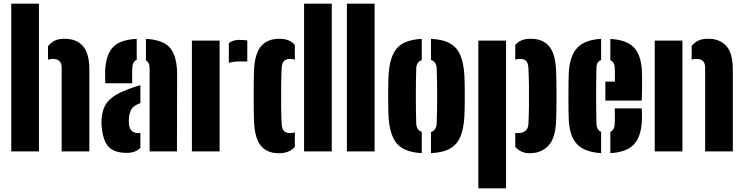

<svg xmlns="http://www.w3.org/2000/svg" viewBox="-20 -820 4028 1040"><path d="M41 0V-800H191V0ZM314 0V-454Q314 -501 266 -501Q253.5 -501 240 -496.5V-570Q256 -589.5 276.5 -599.8Q297 -610 331 -610Q393.5 -610 428.8 -571Q464 -532 464 -441V0Z M550.5 -369Q550 -374.5 549.5 -397Q549 -419.5 549.5 -436Q553 -521 590.5 -563Q628 -605 720.5 -609.5V-495.5Q698.5 -488 696.5 -453Q696 -446 695.8 -429.2Q695.5 -412.5 695.8 -395.2Q696 -378 696.5 -369ZM790.5 0V-448Q790.5 -482.5 770.5 -492.5V-609.5Q867 -604.5 903.5 -557.8Q940 -511 939.5 -412L938.5 0ZM530.5 -136Q528.5 -158 530.5 -180Q536 -241.5 570.2 -276.8Q604.5 -312 685.5 -341Q700 -346.5 713.5 -350.8Q727 -355 740.5 -358.5V-261.5Q736.5 -260 732.5 -258.2Q728.5 -256.5 724.5 -255Q698.5 -243 689.2 -223.5Q680 -204 678.5 -180Q677 -162 678.5 -148Q683 -99 729.5 -99Q733.5 -99 740.5 -100V-19.5Q714.5 8 666.5 8Q600 8 568.8 -24.2Q537.5 -56.5 530.5 -136Z M1219.5 -479.5V-585Q1239 -604 1276.5 -604Q1289.5 -604 1301.5 -603Q1313.5 -602 1319.5 -601V-487H1278.5Q1242 -487 1219.5 -479.5ZM1019.5 0V-600H1169.5V0Z M1627 0V-800H1777V0ZM1356 -159Q1355 -182.5 1354.5 -220.2Q1354 -258 1354 -300Q1354 -342 1354.5 -379.8Q1355 -417.5 1356 -441Q1360.5 -532 1395.2 -571Q1430 -610 1492 -610Q1523 -610 1542.8 -601.5Q1562.5 -593 1577 -577V-497Q1563.5 -501 1552 -501Q1529 -501 1518.2 -489.5Q1507.5 -478 1506 -454Q1503.5 -410.5 1502.8 -353.5Q1502 -296.5 1502.8 -240.8Q1503.5 -185 1506 -146Q1507.5 -122 1518.2 -110.5Q1529 -99 1552 -99Q1563.5 -99 1577 -103V-23.5Q1561.5 -7.5 1541.2 1.2Q1521 10 1490 10Q1428 10 1394.2 -29.2Q1360.5 -68.5 1356 -159Z M1859 0V-800H2009V0Z M2084.5 -191Q2084 -208 2083.2 -236.8Q2082.5 -265.5 2082.5 -298.5Q2082.5 -331.5 2083 -361.5Q2083.5 -391.5 2084.5 -410Q2090 -511 2129.2 -557.8Q2168.5 -604.5 2264.5 -609.5V-494Q2235.5 -484.5 2234.5 -448Q2232.5 -379 2232.5 -300.2Q2232.5 -221.5 2234.5 -153Q2235.5 -115.5 2264.5 -106V9.5Q2169.5 4.5 2129.8 -42.2Q2090 -89 2084.5 -191ZM2314.5 9.5V-105Q2344 -114 2345.5 -153Q2348 -222 2348 -300.5Q2348 -379 2345.5 -448Q2344 -486 2314.5 -495V-609.5Q2379.5 -606.5 2417.8 -584.8Q2456 -563 2474 -520Q2492 -477 2495.5 -410Q2496.5 -393 2497 -364Q2497.5 -335 2497.5 -302Q2497.5 -269 2497 -239.5Q2496.5 -210 2495.5 -191Q2492 -123.5 2474 -80.2Q2456 -37 2417.8 -15.2Q2379.5 6.5 2314.5 9.5Z M2771 -100Q2774.5 -99.5 2778.2 -99.2Q2782 -99 2786 -99Q2809.5 -99 2825 -110.5Q2840.5 -122 2842 -146Q2844.5 -185 2845.2 -240.8Q2846 -296.5 2845.2 -353.5Q2844.5 -410.5 2842 -454Q2840.5 -478 2830 -489.5Q2819.5 -501 2796 -501Q2784.5 -501 2771 -497V-577Q2785.5 -593 2805.2 -601.5Q2825 -610 2856 -610Q2918.5 -610 2953 -571Q2987.5 -532 2992 -441Q2993 -417.5 2993.8 -379.8Q2994.5 -342 2994.5 -300Q2994.5 -258 2993.8 -220.2Q2993 -182.5 2992 -159Q2987.5 -68.5 2949 -29.2Q2910.5 10 2848 10Q2803 10 2771 -24ZM2571 200V-600H2721V200Z M3061 -168Q3060 -185 3059.5 -220.2Q3059 -255.5 3059 -297Q3059 -338.5 3059.5 -375Q3060 -411.5 3061 -430Q3067.5 -520.5 3108.2 -562.5Q3149 -604.5 3236 -609.5V-494.5Q3211.5 -486.5 3211 -453Q3209 -382 3209 -302Q3209 -222 3211 -152Q3211.5 -115.5 3236 -106V9.5Q3148 4 3107 -37.5Q3066 -79 3061 -168ZM3259 -275V-378H3311Q3311 -405 3310.5 -426.8Q3310 -448.5 3310 -453Q3308.5 -485 3286 -494V-609Q3373 -604.5 3412.8 -563.8Q3452.5 -523 3457 -436Q3457.5 -425 3457.8 -397.2Q3458 -369.5 3457.8 -336.2Q3457.5 -303 3456 -275ZM3286 9.5V-105.5Q3308 -114.5 3310 -152Q3311.5 -177.5 3310 -233H3456Q3457 -228 3457.5 -206.2Q3458 -184.5 3457 -168Q3453 -78.5 3412.8 -36.8Q3372.5 5 3286 9.5Z M3799.5 0V-454Q3799.5 -501 3751.5 -501Q3740 -501 3726.5 -497V-571Q3742 -590 3762.5 -600Q3783 -610 3816.5 -610Q3879 -610 3914.2 -571Q3949.5 -532 3949.5 -441V0ZM3526.5 0V-600H3676.5V0Z"/></svg>

Font: Big Shoulders Stencil Display Black
Style: Regular
Weight: 900
Designer: Patric King
Foundry: XO Type Co
Version: Version 1.000